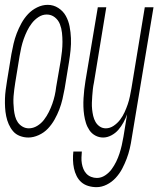

<svg xmlns="http://www.w3.org/2000/svg" viewBox="-28 -560 654 793"><path d="M89 8Q71 8 54 1.5Q37 -5 26 -18Q15 -31 8 -47Q1 -63 -2.5 -80.5Q-6 -98 -7 -116Q-8 -134 -7.5 -152Q-7 -170 -4.5 -188.5Q-2 -207 1 -226L19 -336Q23 -358 28 -379.5Q33 -401 41 -422Q49 -443 60.5 -464Q72 -485 88 -502Q104 -519 125.5 -529.5Q147 -540 169 -540Q193 -540 213 -527Q233 -514 244 -494Q255 -474 259.5 -450.5Q264 -427 265 -402.5Q266 -378 263.5 -353.5Q261 -329 257 -304L239 -194Q235 -172 230 -150.5Q225 -129 217 -108Q209 -87 197.5 -66.5Q186 -46 170 -29Q154 -12 132 -2Q110 8 89 8ZM91 -30Q109 -30 125.5 -40Q142 -50 153.5 -65Q165 -80 173.5 -97Q182 -114 188 -131Q194 -148 198 -165.5Q202 -183 204 -201L223 -311Q226 -330 228 -349Q230 -368 230 -387Q230 -406 228 -424.5Q226 -443 219.5 -460Q213 -477 198.5 -488.5Q184 -500 165 -500Q147 -500 131 -489.5Q115 -479 103.5 -464Q92 -449 84 -432.5Q76 -416 70 -399Q64 -382 60 -364.5Q56 -347 53 -329L35 -219Q33 -205 31 -191Q29 -177 28 -162.5Q27 -148 27.5 -134Q28 -120 29.5 -106.5Q31 -93 34.5 -79.5Q38 -66 45.5 -55Q53 -44 65 -37Q77 -30 91 -30ZM371 213Q353 213 336.5 208Q320 203 308 192.5Q296 182 288.5 167Q281 152 277.5 135.5Q274 119 273.5 101Q273 83 275 66H310Q309 78 308.5 90.5Q308 103 310 115Q312 127 316.5 138Q321 149 329 157.5Q337 166 348.5 170.5Q360 175 372 175Q390 175 406 164.5Q422 154 433 139Q444 124 452 107.5Q460 91 465.5 74Q471 57 475 39.5Q479 22 482 4L497 -88Q491 -71 482 -54.5Q473 -38 461 -24Q449 -10 432 -1Q415 8 398 8Q381 8 366 0Q351 -8 341.5 -22Q332 -36 327 -52Q322 -68 319.5 -85Q317 -102 316.5 -119.5Q316 -137 317 -154.5Q318 -172 320 -190Q322 -208 325 -226L376 -530H411L360 -219Q357 -205 355.5 -191.5Q354 -178 353 -163.5Q352 -149 351.5 -135.5Q351 -122 352.5 -108Q354 -94 357 -81Q360 -68 366.5 -56.5Q373 -45 384 -37.5Q395 -30 409 -30Q426 -30 441.5 -40.5Q457 -51 468 -65.5Q479 -80 486.5 -96.5Q494 -113 499.5 -129Q505 -145 508.5 -162Q512 -179 515 -196L570 -530H606L516 11Q513 32 508 53.5Q503 75 495 96Q487 117 476.5 137Q466 157 450 174.5Q434 192 413 202.5Q392 213 371 213Z"/></svg>

Font: Iosevka Curly XLtEx
Style: Italic
Weight: 200
Width: 7
Italic angle: -9°
Monospace: yes
Designer: Belleve Invis
Foundry: Belleve Invis
Version: Version 11.1.0; ttfautohint (v1.8.3)